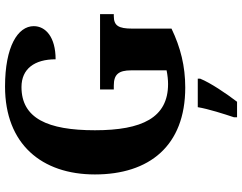

<svg xmlns="http://www.w3.org/2000/svg" viewBox="-122 -642 985 782"><g transform="rotate(-90 371.0 -251.5)"><path d="M405 10C492 10 568 -9 645 -46V-206C645 -262 657 -281 696 -281H704V-337H397V-281H413C458 -281 475 -262 475 -210V-66C455 -62 436 -60 419 -60C282 -60 231 -166 231 -358C231 -551 280 -657 407 -657C481 -657 520 -604 520 -518C611 -518 655 -559 655 -607C655 -672 572 -724 409 -724C174 -724 51 -574 51 -358C51 -137 167 10 405 10ZM284 208V221H347C380 178 424 113 441 71V61H325C318 104 297 169 284 208Z"/></g></svg>

Font: Noto Serif Lao SemiCondensed ExtraBold
Style: Regular
Weight: 800
Width: 4
Designer: Monotype Design Team
Foundry: Monotype Imaging Inc.
Version: Version 2.003